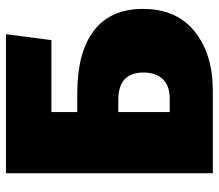

<svg xmlns="http://www.w3.org/2000/svg" viewBox="-65 -671 736 646"><g transform="rotate(-90 303.0 -348.0)"><path d="M596 -235Q596 -122 520 -61Q444 0 321 0H43V-696H511L491 -543H249V-456H313Q450 -456 523 -400Q596 -344 596 -235ZM382 -233Q382 -318 290 -318H249V-145H294Q338 -145 360 -168.5Q382 -192 382 -233Z"/></g></svg>

Font: Fira Sans Black
Style: Regular
Weight: 900
Designer: Carrois Corporate & Edenspiekermann AG
Foundry: Carrois Corporate GbR & Edenspiekermann AG
Version: Version 4.203